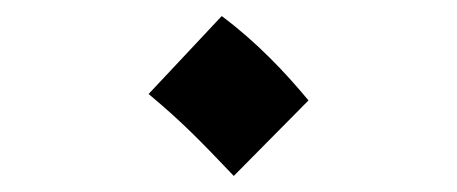

<svg xmlns="http://www.w3.org/2000/svg" viewBox="-20 -418 569 239"><path d="M271 -199 364 -293C335 -328 299 -366 256 -398L165 -301C208 -265 229 -243 271 -199Z"/></svg>

Font: Noto Sans Arabic SemCond SemBd
Style: Regular
Weight: 600
Width: 4
Designer: Monotype Design Team, Nadine Chahine, Nizar Qandah and Khaled Hosny
Foundry: Monotype Imaging Inc.
Version: Version 2.012